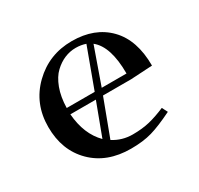

<svg xmlns="http://www.w3.org/2000/svg" viewBox="-107 -581 743 717"><g transform="rotate(-30 265.0 -222.5)"><path d="M276.9 -452.1Q375.5 -452.1 433.3 -392.8Q491.2 -333.5 491.2 -223.1L397.9 -217.8H276.9L217.8 -60.1Q255.4 -36.1 300.8 -36.1Q341.8 -36.1 374 -43.9Q406.2 -51.8 443.8 -67.9L456.1 -43.9Q397.5 -15.1 359.4 -4.2Q321.3 6.8 269 6.8Q165.5 6.8 103.3 -55.2Q41 -117.2 41 -217.8Q41 -318.4 109.9 -385.3Q178.7 -452.1 276.9 -452.1ZM136.2 -217.8Q143.1 -128.9 193.8 -78.1L246.1 -217.8ZM136.2 -245.1H256.8L319.8 -416Q299.8 -422.9 276.9 -422.9Q252.4 -422.9 229.2 -413.3Q206.1 -403.8 185.1 -384Q164.1 -364.3 150.6 -328.4Q137.2 -292.5 136.2 -245.1ZM287.1 -245.1H394Q394 -362.3 342.8 -402.8Z"/></g></svg>

Font: Dehuti
Style: Bold
Weight: 700
Version: Version 1.2